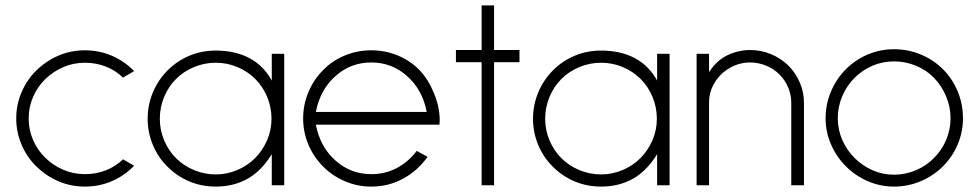

<svg xmlns="http://www.w3.org/2000/svg" viewBox="-20 -685 3621 710"><path d="M115 -69Q80 -103 60 -149.5Q40 -196 40 -247Q40 -298 60 -344.5Q80 -391 115 -425Q151 -460 196.5 -479.5Q242 -499 294 -499Q347 -499 393.5 -479Q440 -459 476 -422L435 -398Q407 -425 371 -439Q335 -453 294 -453Q252 -453 214.5 -437Q177 -421 148 -393Q119 -365 102.5 -327Q86 -289 86 -247Q86 -205 102.5 -167Q119 -129 148 -101Q177 -73 214.5 -57Q252 -41 294 -41Q335 -41 371 -55Q407 -69 435 -96L476 -72Q440 -35 393.5 -15Q347 5 294 5Q242 5 196.5 -14.5Q151 -34 115 -69Z M985 0V-115Q947 -53 895.5 -24Q844 5 778 5Q726 5 680.5 -14Q635 -33 600 -68Q565 -102 545.5 -148.5Q526 -195 526 -246Q526 -297 545.5 -343.5Q565 -390 600 -425Q635 -460 680.5 -479Q726 -498 778 -498Q850 -498 902.5 -470Q955 -442 985 -387V-486H1031V0ZM631 -393Q603 -365 587 -326.5Q571 -288 571 -246Q571 -204 587 -166Q603 -128 631 -100Q659 -72 697.5 -56Q736 -40 778 -40Q819 -40 857 -56Q895 -72 923 -100Q951 -128 967.5 -166Q984 -204 984 -246Q984 -288 968 -326.5Q952 -365 924 -393Q896 -421 858 -437Q820 -453 778 -453Q736 -453 697.5 -437Q659 -421 631 -393Z M1148 -224Q1164 -141 1221 -91Q1277 -41 1353 -41Q1405 -41 1448 -64Q1491 -87 1521 -127L1561 -105Q1525 -54 1471 -24.5Q1417 5 1353 5Q1302 5 1256 -14.5Q1210 -34 1175 -69Q1140 -104 1120.5 -150Q1101 -196 1101 -247Q1101 -298 1120.5 -344.5Q1140 -391 1175 -426Q1209 -461 1255.5 -480Q1302 -499 1353 -499Q1404 -499 1450.5 -480Q1497 -461 1531 -426Q1563 -393 1584.5 -341Q1606 -289 1606 -240L1605 -224ZM1221 -404Q1164 -354 1148 -271H1558Q1542 -354 1485 -404Q1429 -454 1353 -454Q1277 -454 1221 -404Z M1807 -455V0H1761V-455H1666V-500H1761V-665H1807V-500H1901V-455Z M2410 0V-115Q2372 -53 2320.5 -24Q2269 5 2203 5Q2151 5 2105.5 -14Q2060 -33 2025 -68Q1990 -102 1970.5 -148.5Q1951 -195 1951 -246Q1951 -297 1970.5 -343.5Q1990 -390 2025 -425Q2060 -460 2105.5 -479Q2151 -498 2203 -498Q2275 -498 2327.5 -470Q2380 -442 2410 -387V-486H2456V0ZM2056 -393Q2028 -365 2012 -326.5Q1996 -288 1996 -246Q1996 -204 2012 -166Q2028 -128 2056 -100Q2084 -72 2122.5 -56Q2161 -40 2203 -40Q2244 -40 2282 -56Q2320 -72 2348 -100Q2376 -128 2392.5 -166Q2409 -204 2409 -246Q2409 -288 2393 -326.5Q2377 -365 2349 -393Q2321 -421 2283 -437Q2245 -453 2203 -453Q2161 -453 2122.5 -437Q2084 -421 2056 -393Z M2906 0V-305Q2906 -335 2894.5 -362Q2883 -389 2862 -410Q2841 -431 2812.5 -442.5Q2784 -454 2754 -454Q2714 -454 2679 -434Q2644 -414 2623 -380Q2602 -346 2602 -305V0H2556V-486H2602V-418Q2630 -462 2670.5 -481Q2711 -500 2754 -500Q2794 -500 2830.5 -485Q2867 -470 2895 -443Q2922 -416 2937.5 -380Q2953 -344 2953 -305V0Z M3108 -70Q3073 -105 3053 -151Q3033 -197 3033 -248Q3033 -300 3053 -347Q3073 -394 3108 -429Q3143 -464 3189 -483.5Q3235 -503 3286 -503Q3338 -503 3385 -483.5Q3432 -464 3467 -429Q3502 -394 3521.5 -347Q3541 -300 3541 -248Q3541 -197 3521.5 -151Q3502 -105 3467 -70Q3432 -35 3385 -15Q3338 5 3286 5Q3235 5 3189 -15Q3143 -35 3108 -70ZM3140 -397Q3111 -368 3094.5 -329Q3078 -290 3078 -248Q3078 -206 3094.5 -168Q3111 -130 3140 -101Q3169 -72 3206.5 -55.5Q3244 -39 3286 -39Q3328 -39 3367 -55.5Q3406 -72 3434 -101Q3463 -130 3479 -168Q3495 -206 3495 -248Q3495 -290 3478.5 -329Q3462 -368 3434 -397Q3406 -426 3367 -442Q3328 -458 3286 -458Q3244 -458 3206.5 -442Q3169 -426 3140 -397Z"/></svg>

Font: Sulphur Point Light
Style: Regular
Weight: 300
Designer: Noponies / Dale Sattler
Foundry: Noponies
Version: Version 1.000; ttfautohint (v1.8)